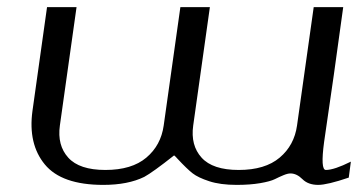

<svg xmlns="http://www.w3.org/2000/svg" viewBox="-20 -520 1007 540"><path d="M645.5 0Q599.6 0 568.4 -10.3Q537.1 -20.5 521.5 -32.7Q505.9 -44.9 479.5 -73.2Q473.6 -80.1 469.7 -83Q409.2 -35.2 385.7 -22.5Q339.8 0 270.5 0Q153.3 0 106 -57.6Q58.6 -115.2 71.3 -208L112.3 -500H195.3L148.4 -167Q140.6 -111.3 171.9 -76.7Q203.1 -42 276.4 -42Q350.6 -42 391.6 -76.7Q432.6 -111.3 440.4 -167L487.3 -500H570.3L523.4 -167Q515.6 -111.3 546.9 -76.7Q578.1 -42 651.4 -42Q725.6 -42 766.6 -76.7Q807.6 -111.3 815.4 -167L862.3 -500H945.3L918.9 -309.6L891.6 -121.1Q880.9 -42 896.5 -42Q919.9 -42 966.8 -65.4L960.9 -20.5Q900.4 0 875 0Q846.7 0 830.6 -16.1Q814.5 -32.2 796.9 -32.2Q789.1 -32.2 777.3 -27.3Q765.6 -22.5 752.9 -16.1Q740.2 -9.8 711.9 -4.9Q683.6 0 645.5 0Z"/></svg>

Font: okolaks
Style: RegularItalic
Weight: 500
Italic angle: -8°
Version: Version 000.6.0